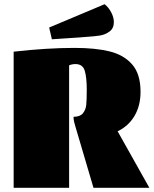

<svg xmlns="http://www.w3.org/2000/svg" viewBox="-20 -894 731 914"><path d="M45 0ZM540 -269 691 0H425L340 -288Q336 -300 333 -313Q330 -326 330 -338Q361 -338 374.5 -354.5Q388 -371 390.5 -394Q393 -417 393 -467Q393 -525 383.5 -557Q374 -589 339 -589Q323 -589 309 -583V0H45V-648Q204 -666 335 -666Q433 -666 501 -649.5Q569 -633 609 -587.5Q649 -542 649 -457Q649 -391 620.5 -342.5Q592 -294 540 -269ZM478 -874Q497 -859 509.5 -835Q522 -811 522 -789Q522 -759 501.5 -744Q481 -729 456.5 -725Q432 -721 386 -718L227 -707L214 -763Z"/></svg>

Font: Sansita Black
Style: Regular
Weight: 900
Designer: Pablo Cosgaya
Foundry: Omnibus-Type
Version: Version 1.006; ttfautohint (v1.5)